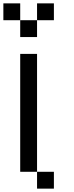

<svg xmlns="http://www.w3.org/2000/svg" viewBox="-120 -1120 440 1140"><path d="M0 -100V-800H100V-100ZM-100 -1000V-1100H0V-1000ZM100 -1100H200V-1000H100ZM0 -1000H100V-900H0ZM100 -100H200V0H100Z"/></svg>

Font: Galmuri9 Regular
Style: Regular
Weight: 400
Designer: Lee Minseo (quiple)
Version: Version 2.399;hotconv 1.1.1;makeotfexe 2.6.0 DEVELOPMENT